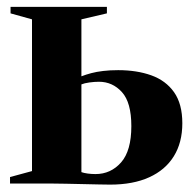

<svg xmlns="http://www.w3.org/2000/svg" viewBox="-20 -522 557 546"><path d="M8.5 0V-18.5L71 -35.5V-467L10 -484V-502.5H284V-484L211.5 -467V-305Q224.5 -310 239.5 -314Q254.5 -318 273.5 -320.2Q292.5 -322.5 316 -322.5Q369 -322.5 410.2 -307.8Q451.5 -293 475 -259.8Q498.5 -226.5 498.5 -171.5Q498.5 -116.5 474.2 -77.5Q450 -38.5 404.2 -17.8Q358.5 3 293 3Q281.5 3 260.2 2.5Q239 2 214.5 1.5Q190 1 167.8 0.5Q145.5 0 131 0ZM251.5 -27Q295 -27 324.2 -60Q353.5 -93 353.5 -163.5Q353.5 -230.5 326.8 -260Q300 -289.5 261.5 -289.5Q248.5 -289.5 234.2 -287.5Q220 -285.5 211.5 -282V-32.5Q218.5 -30 229.2 -28.5Q240 -27 251.5 -27Z"/></svg>

Font: Merriweather 144pt
Style: Bold
Weight: 700
Version: Version 2.100